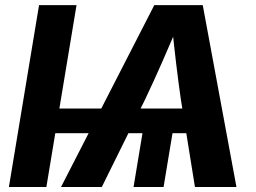

<svg xmlns="http://www.w3.org/2000/svg" viewBox="-20 -748 1023 768"><path d="M286.1 -727.5 165.5 0H15.6L136.2 -727.5ZM678.2 -264.6 634.3 0H514.2L558.1 -264.6ZM224.1 0 597.2 -727.5H791L925.8 0H759.8L703.1 -352.5Q693.4 -420.4 684.1 -498Q674.8 -575.7 665.5 -670.4H702.6Q662.6 -576.7 628.4 -499Q594.2 -421.4 561.5 -352.5L387.2 0ZM156.7 -215.3 173.3 -314H818.8L802.2 -215.3Z"/></svg>

Font: Inter 24pt
Style: Bold Italic
Weight: 700
Italic angle: -9.3988°
Version: Version 4.001;git-66647c0bb